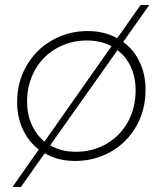

<svg xmlns="http://www.w3.org/2000/svg" viewBox="-20 -647 655 773"><path d="M566 -286Q566 -204 528.5 -138.5Q491 -73 426 -36Q361 1 282 1Q213 1 160 -30L64 106H30L136 -45Q95 -77 72 -126Q49 -175 49 -236Q49 -317 87 -382.5Q125 -448 190 -485Q255 -522 333 -522Q400 -522 452 -493L546 -627H581L476 -478Q519 -447 542.5 -397Q566 -347 566 -286ZM159 -77 429 -461Q386 -484 330 -484Q263 -484 207.5 -452.5Q152 -421 120.5 -364.5Q89 -308 89 -237Q89 -187 107.5 -145.5Q126 -104 159 -77ZM526 -284Q526 -335 507 -377Q488 -419 453 -445L182 -62Q226 -36 285 -36Q353 -36 408 -67.5Q463 -99 494.5 -155.5Q526 -212 526 -284Z"/></svg>

Font: TypoPRO Montserrat
Style: Italic
Weight: 275
Italic angle: -11.3°
Designer: Julieta Ulanovsky
Foundry: Julieta Ulanovsky
Version: Version 6.001